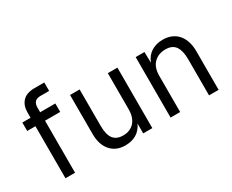

<svg xmlns="http://www.w3.org/2000/svg" viewBox="-104 -1077 1761 1457"><g transform="rotate(-30 777.0 -349.0)"><path d="M132 0V-456H60V-530H132V-578Q132 -637 166 -673.5Q200 -710 272 -710H356V-636H278Q246 -636 231 -619Q216 -602 216 -572V-530H349V-456H216V0Z M652 12Q572 12 525 -41Q478 -94 478 -189V-530H562V-212Q562 -134 589.5 -98Q617 -62 674 -62Q737 -62 773 -102Q809 -142 809 -214V-530H893V0H813V-86Q791 -38 750 -13Q709 12 652 12Z M1053 0V-530H1130L1132 -435Q1153 -490 1196.5 -516Q1240 -542 1295 -542Q1340 -542 1374 -526.5Q1408 -511 1430 -483.5Q1452 -456 1463 -419.5Q1474 -383 1474 -341V0H1390V-317Q1390 -391 1363.5 -429.5Q1337 -468 1277 -468Q1215 -468 1176 -429.5Q1137 -391 1137 -317V0Z"/></g></svg>

Font: Geist
Style: Regular
Weight: 400
Designer: Basement.studio, Andrés Briganti, Mateo Zaragoza
Foundry: Basement.studio, Vercel, Andrés Briganti, Guido Ferreyra, Mateo Zaragoza
Version: Version 1.401